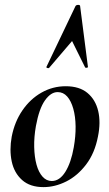

<svg xmlns="http://www.w3.org/2000/svg" viewBox="-20 -752 448 786"><path d="M158 14Q103 14 70.5 -15Q38 -44 28 -91Q18 -138 28 -193Q40 -254 72 -300.5Q104 -347 150 -373Q196 -399 249 -399Q305 -399 338 -371.5Q371 -344 382 -297.5Q393 -251 381 -193Q368 -125 332.5 -78.5Q297 -32 251 -9Q205 14 158 14ZM192 -11Q224 -11 247.5 -48.5Q271 -86 282 -149Q290 -194 289.5 -234.5Q289 -275 280 -307Q271 -339 255 -357Q239 -375 216 -375Q188 -375 164 -341Q140 -307 127 -236Q119 -191 120 -150Q121 -109 129.5 -78Q138 -47 154 -29Q170 -11 192 -11ZM308 -727 340 -478Q340 -475 334.5 -474.5Q329 -474 328 -477L275 -584L181 -474Q179 -472 174 -473.5Q169 -475 170 -478L289 -727Q292 -732 300 -732Q308 -732 308 -727Z"/></svg>

Font: Cormorant Garamond Light
Style: Italic
Weight: 300
Italic angle: -10°
Designer: Christian Thalmann (Catharsis Fonts)
Foundry: Catharsis Fonts
Version: Version 4.001